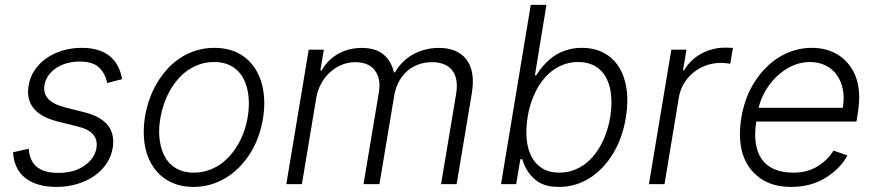

<svg xmlns="http://www.w3.org/2000/svg" viewBox="-20 -747 3554 779"><path d="M33 -129.3 96.6 -143.5Q102.6 -45.5 215.6 -45.5Q280.9 -45.5 321.7 -74.2Q343 -89.1 355.1 -106.5Q367.2 -123.9 371.1 -145.2Q382.8 -212.4 296.9 -233.3L212 -254.6Q77.1 -289.4 96.2 -400.9Q101.9 -434.7 120.7 -462.5Q139.6 -490.4 168.1 -510.5Q196.7 -530.5 233.3 -541.7Q269.9 -552.9 311.1 -552.9Q348.7 -552.9 377.1 -544.2Q405.5 -535.5 425.6 -519Q445.7 -502.5 457.9 -479Q470.2 -455.6 475.5 -425.8L414.8 -410.2Q408 -447.1 382.8 -472.3Q358 -497.2 302.9 -497.2Q247.2 -497.2 207.4 -470.5Q167.6 -443.5 160.5 -402Q149.1 -335.2 244 -311.4L323.5 -291.2Q455.6 -257.5 437.1 -146.3Q431.5 -111.9 411.9 -82.9Q392.4 -54 362.2 -33Q332 -12.1 292.8 -0.4Q253.6 11.4 208.8 11.4Q168.7 11.4 136.9 2.1Q105.1 -7.1 82.6 -24.9Q60 -42.6 47.4 -68.9Q34.8 -95.2 33 -129.3Z M568.5 -275.2Q574.6 -311.1 586.8 -345.5Q599.1 -380 617.4 -410.7Q635.7 -441.4 659.4 -467.5Q683.2 -493.6 712.5 -512.6Q741.8 -531.6 776.3 -542.3Q810.7 -552.9 849.8 -552.9Q922.6 -552.9 970.9 -516.3Q995 -498.6 1012.4 -473Q1029.8 -447.4 1039.8 -415.5Q1049.7 -383.5 1051.8 -345.7Q1054 -307.9 1046.9 -265.6Q1033.4 -183.9 992.9 -121.4Q972.7 -90.2 947.6 -65.5Q922.6 -40.8 893.6 -23.8Q864.7 -6.7 832.4 2.3Q800.1 11.4 765.3 11.4Q693.9 11.4 644.5 -25.2Q620 -43.3 602.5 -68.9Q584.9 -94.5 575.1 -126.2Q565.3 -158 563.6 -195.5Q561.8 -233 568.5 -275.2ZM632.1 -156.2Q637.8 -131.4 649 -111Q660.2 -90.6 677 -76.3Q693.9 -62.1 716.1 -54.3Q738.3 -46.5 766 -46.5Q796.9 -46.5 824 -55.6Q851.2 -64.6 874.1 -80.6Q897 -96.6 915.7 -118.4Q934.3 -140.3 948.5 -165.7Q962.7 -191.1 971.9 -219.1Q981.2 -247.2 985.4 -275.2Q995 -335.2 983.3 -385.3Q977.6 -410.5 966.3 -430.8Q954.9 -451 938.2 -465.4Q921.5 -479.8 899.1 -487.6Q876.8 -495.4 849.4 -495.4Q818.2 -495.4 790.8 -486.2Q763.5 -476.9 740.8 -460.9Q718 -445 699.6 -422.9Q681.1 -400.9 667.3 -375.4Q653.4 -349.8 644.2 -321.9Q634.9 -294 630.3 -265.6Q620.4 -207.4 632.1 -156.2Z M1141.7 0 1232.6 -545.5H1294L1279.8 -461.6H1285.5Q1297.2 -483 1314.1 -499.8Q1331 -516.7 1351.7 -528.4Q1372.5 -540.1 1396.7 -546.3Q1420.8 -552.6 1447.4 -552.6Q1503.6 -552.6 1535.5 -526.3Q1567.5 -500 1578.1 -453.5H1582.7Q1595.5 -476.2 1613.8 -494.5Q1632.1 -512.8 1654.8 -525.7Q1677.6 -538.7 1704.4 -545.6Q1731.2 -552.6 1761 -552.6Q1837 -552.6 1873.2 -504.6Q1909.4 -456.7 1893.8 -365.4L1832.7 0H1769.5L1830.6 -365.4Q1835.9 -398.1 1831.5 -422.2Q1827.1 -446.4 1814.1 -462.5Q1801.1 -478.7 1780.5 -486.7Q1759.9 -494.7 1733 -494.7Q1701.7 -494.7 1675.8 -484.7Q1649.9 -474.8 1630.1 -456.9Q1610.4 -438.9 1597.5 -414.1Q1584.5 -389.2 1579.5 -359L1519.5 0H1454.9L1517 -371.1Q1526.6 -426.8 1501.4 -460.6Q1476.6 -494.7 1420.5 -494.7Q1392.4 -494.7 1366.1 -483.8Q1339.8 -473 1318.9 -453.8Q1297.9 -434.7 1283.2 -408Q1268.5 -381.4 1263.1 -349.4L1204.9 0Z M2133.5 -727.3H2197.1L2150.2 -441.4H2155.9Q2163 -453.8 2172.8 -466.3Q2182.5 -478.7 2195 -491.8Q2207.4 -504.6 2222.3 -515.6Q2237.2 -526.6 2255.3 -535Q2273.4 -543.3 2294.7 -548.1Q2316.1 -552.9 2340.9 -552.9Q2391.7 -552.9 2429.7 -532.5Q2467.7 -512.1 2491.1 -475.1Q2514.6 -438.2 2522.2 -386.2Q2529.8 -334.2 2519.5 -271.3Q2505.7 -186.8 2467 -123.2Q2447.4 -91.3 2423.5 -66.4Q2399.5 -41.5 2371.8 -24.1Q2344.1 -6.7 2313 2.3Q2282 11.4 2248.2 11.4Q2198.5 11.4 2168.3 -6.4Q2153.4 -15.3 2142 -26.6Q2130.7 -38 2122.3 -50.4Q2114 -62.9 2108.3 -76Q2102.6 -89.1 2099.1 -101.2H2091.3L2074.2 0H2012.8ZM2248.9 -46.5Q2279.5 -46.5 2305.4 -55.8Q2331.3 -65 2353 -81.1Q2374.6 -97.3 2391.9 -119.1Q2409.1 -141 2421.9 -166.2Q2434.7 -191.4 2443.2 -218.6Q2451.7 -245.7 2456 -272.4Q2460.9 -304.7 2460.8 -332.9Q2460.6 -361.2 2455.6 -385.7Q2450.3 -410.9 2439.6 -431.1Q2429 -451.3 2412.6 -465.7Q2396.3 -480.1 2374.6 -487.7Q2353 -495.4 2325.6 -495.4Q2285.9 -495.4 2251.8 -478.9Q2217.7 -462.4 2191.4 -432.7Q2165.1 -403.1 2147 -362.2Q2128.9 -321.4 2120.7 -272.4Q2112.9 -223 2117 -181.6Q2121.1 -140.3 2137.1 -110.3Q2153.1 -80.3 2181.1 -63.4Q2209.2 -46.5 2248.9 -46.5Z M2612.9 0 2703.8 -545.5H2765.3L2751.1 -461.6H2755.7Q2768.1 -483.7 2786.2 -500.7Q2804.3 -517.8 2825.8 -529.5Q2847.3 -541.2 2871.6 -547.4Q2896 -553.6 2920.5 -553.6Q2928.6 -553.6 2938 -553.4Q2947.4 -553.3 2953.8 -552.6L2942.8 -488.3Q2938.6 -489 2928.1 -490.4Q2917.6 -491.8 2904.8 -491.8Q2872.9 -491.8 2844.3 -481.4Q2815.7 -470.9 2793 -452.4Q2770.2 -433.9 2755 -408.4Q2739.7 -382.8 2734.4 -352.3L2676.1 0Z M2987.9 -269.5Q3001.8 -353.3 3042.6 -416.2Q3063.2 -448.2 3088.8 -473.5Q3114.3 -498.9 3143.6 -516.5Q3172.9 -534.1 3205.8 -543.5Q3238.6 -552.9 3273.8 -552.9Q3304.3 -552.9 3331.9 -545.5Q3359.4 -538 3382.3 -523.3Q3405.2 -508.5 3422.9 -486.7Q3440.7 -464.8 3452.1 -435.7Q3475.1 -373.6 3459.9 -285.2L3454.9 -253.9H3048.3Q3040.5 -202.8 3046.7 -163.9Q3052.9 -125 3072.3 -98.9Q3091.6 -72.8 3123.4 -59.7Q3155.2 -46.5 3198.5 -46.5Q3256.7 -46.5 3298.7 -73.2Q3340.2 -99.8 3361.9 -136L3418.3 -116.5Q3404.8 -90.9 3383.3 -68.5Q3361.9 -46.2 3331.7 -27Q3272 11.4 3189.6 11.4Q3113.3 11.4 3063.6 -24.5Q3012.4 -61.1 2993.3 -122.9Q2974.1 -184.7 2987.9 -269.5ZM3057.9 -309.7H3399.5Q3406.2 -349.1 3399.9 -383Q3393.5 -416.9 3375.9 -441.9Q3358.3 -467 3330.3 -481.2Q3302.2 -495.4 3265.3 -495.4Q3227.6 -495.4 3193.5 -479.4Q3159.4 -463.4 3131.9 -437.3Q3104.4 -411.2 3085.2 -377.8Q3066.1 -344.5 3057.9 -309.7Z"/></svg>

Font: Inter P Light
Style: Italic
Weight: 300
Italic angle: 9.39999°
Designer: Rasmus Andersson
Foundry: rsms
Version: Version 3.018;git-588b23468